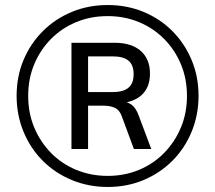

<svg xmlns="http://www.w3.org/2000/svg" viewBox="-20 -734 855 763"><path d="M408 9Q332 9 265.5 -18.5Q199 -46 150 -95Q101 -144 73.5 -210.5Q46 -277 46 -353Q46 -430 73.5 -495.5Q101 -561 150 -610Q199 -659 265 -686.5Q331 -714 408 -714Q485 -714 551 -686.5Q617 -659 665.5 -610Q714 -561 741.5 -495.5Q769 -430 769 -353Q769 -277 741.5 -210.5Q714 -144 665 -95Q616 -46 550.5 -18.5Q485 9 408 9ZM408 -35Q475 -35 532.5 -59Q590 -83 632.5 -126.5Q675 -170 699 -227.5Q723 -285 723 -353Q723 -421 699 -478.5Q675 -536 632.5 -579Q590 -622 532.5 -646Q475 -670 408 -670Q340 -670 282.5 -646Q225 -622 182.5 -579Q140 -536 116 -478.5Q92 -421 92 -353Q92 -285 116 -227.5Q140 -170 182.5 -126.5Q225 -83 283 -59Q341 -35 408 -35ZM264 -142V-564H435Q503 -564 539.5 -531.5Q576 -499 576 -442Q576 -384 539.5 -353.5Q503 -323 437 -323L449 -333Q480 -333 500.5 -319.5Q521 -306 533 -270L581 -142H512L464 -272Q455 -297 436.5 -305.5Q418 -314 392 -314H317L330 -324V-142ZM330 -368H427Q469 -368 490 -385Q511 -402 511 -439Q511 -476 490.5 -493Q470 -510 427 -510H330Z"/></svg>

Font: NunitoSans1
Style: Book
Weight: 400
Designer: Vernon Adams
Foundry: Vernon Adams
Version: Version 3.101;gftools[0.9.27]